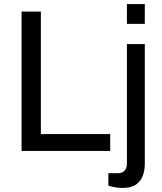

<svg xmlns="http://www.w3.org/2000/svg" viewBox="-20 -743 799 945"><path d="M86.1 0V-686H181.2V-83.1H522.4V0ZM604.7 -625.4V-723H692.7V-625.4ZM582.4 182Q570.7 182 558 180.5Q545.3 179 533.3 176.3Q521.4 173.7 513.4 170.7V109.6H558.4Q581.2 109.6 592.9 97.4Q604.7 85.2 604.7 61.9V-526H692.7V64.5Q692.7 94.2 683 121.3Q673.4 148.4 649.6 165.2Q625.8 182 582.4 182Z"/></svg>

Font: Archivo SemiBold
Style: Regular
Weight: 600
Designer: Hector Gatti
Foundry: Omnibus-Type
Version: Version 2.001